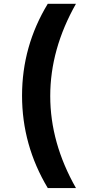

<svg xmlns="http://www.w3.org/2000/svg" viewBox="-20 -875 468 991"><path d="M226.6 -855.5H372.1Q239.3 -621.1 239.3 -379.4Q239.3 -137.7 372.1 95.7H226.6Q93.8 -126 93.8 -381.3Q93.8 -636.7 226.6 -855.5Z"/></svg>

Font: GenEi M Gothic v2 Heavy
Style: Regular
Weight: 800
Version: Version 2.0